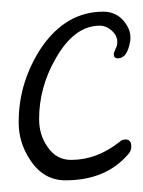

<svg xmlns="http://www.w3.org/2000/svg" viewBox="-20 -300 245 329"><path d="M92 9Q54 9 31 -27Q12 -56 12 -90Q12 -127 22.5 -159.5Q33 -192 52 -220Q94 -280 157 -280Q179 -280 192.5 -263.5Q206 -247 203 -229Q198 -200 182 -200Q175 -200 175 -207Q175 -211 178 -215H177Q181 -220 181 -228Q181 -239 171.5 -247.5Q162 -256 151 -256Q107 -256 75 -199Q47 -150 47 -96Q47 -69 61 -49Q76 -26 102 -26Q146 -26 185 -57Q189 -61 195 -61Q205 -61 205 -49Q205 -41 199 -35Q161 9 92 9Z"/></svg>

Font: Square Peg
Style: Regular
Weight: 400
Designer: Robert E. Leuschke
Foundry: Robert E. Leuschke
Version: Version 1.010; ttfautohint (v1.8.4.7-5d5b)